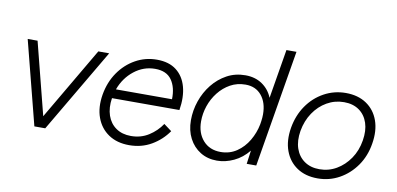

<svg xmlns="http://www.w3.org/2000/svg" viewBox="-68 -909 2339 1130"><g transform="rotate(10 1101.0 -344.0)"><path d="M180 0 52 -500H111L221 -68L474 -500H539L245 0Z M748 12Q675 12 624.5 -22Q574 -56 552 -116Q530 -176 543 -254Q556 -330 596 -388Q636 -446 695 -479Q754 -512 823 -512Q895 -512 939.5 -477.5Q984 -443 1000.5 -382.5Q1017 -322 1004 -243H601Q592 -184 607.5 -139Q623 -94 659.5 -68.5Q696 -43 749 -43Q808 -43 854.5 -72.5Q901 -102 931 -147L978 -112Q940 -57 881 -22.5Q822 12 748 12ZM615 -298H950Q952 -369 921 -413Q890 -457 822 -457Q753 -457 697 -413Q641 -369 615 -298Z M1272 12Q1216 12 1173 -14.5Q1130 -41 1105.5 -88Q1081 -135 1081 -196Q1081 -255 1100.5 -311.5Q1120 -368 1156 -413Q1192 -458 1241.5 -485Q1291 -512 1352 -512Q1410 -512 1452 -483.5Q1494 -455 1514 -406L1563 -700H1623L1506 0H1449L1460 -81Q1423 -35 1373 -11.5Q1323 12 1272 12ZM1285 -42Q1339 -42 1381 -70.5Q1423 -99 1450 -145Q1477 -191 1487 -243L1490 -263Q1493 -283 1493 -303Q1493 -373 1458 -415.5Q1423 -458 1362 -458Q1312 -458 1271.5 -435.5Q1231 -413 1201.5 -375.5Q1172 -338 1156.5 -292.5Q1141 -247 1141 -200Q1141 -130 1180 -86Q1219 -42 1285 -42Z M1874 12Q1801 12 1750.5 -22Q1700 -56 1678 -116Q1656 -176 1669 -254Q1682 -330 1722 -388Q1762 -446 1822 -479Q1882 -512 1952 -512Q2025 -512 2075.5 -478Q2126 -444 2147.5 -384Q2169 -324 2156 -246Q2144 -170 2103.5 -112Q2063 -54 2003.5 -21Q1944 12 1874 12ZM1875 -43Q1930 -43 1976.5 -70Q2023 -97 2055.5 -144.5Q2088 -192 2098 -254Q2108 -314 2093 -359.5Q2078 -405 2041.5 -431Q2005 -457 1951 -457Q1896 -457 1849 -430Q1802 -403 1770 -355.5Q1738 -308 1727 -246Q1717 -186 1732.5 -140.5Q1748 -95 1785 -69Q1822 -43 1875 -43Z"/></g></svg>

Font: Figtree Light
Style: Italic
Weight: 300
Italic angle: -9.5°
Foundry: Erik Kennedy
Version: Version 2.001; ttfautohint (v1.8.4.7-5d5b);gftools[0.9.27]